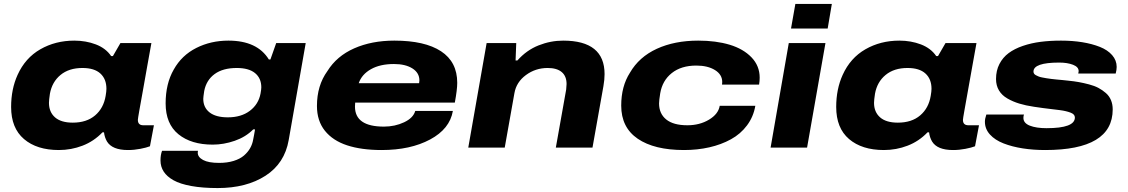

<svg xmlns="http://www.w3.org/2000/svg" viewBox="-20 -745 5691 969"><path d="M276.9 12.2Q166 12.2 101.1 -43.2Q36.1 -98.6 36.1 -205.1Q36.1 -295.4 68.8 -367.2Q107.4 -452.6 183.6 -496.3Q259.8 -540 355 -540Q413.6 -540 463.9 -520.8Q514.2 -501.5 541 -461.9H549.8L587.9 -527.8H744.1L723.1 -411.1Q715.3 -366.2 702.9 -297.4Q690.4 -228.5 683.1 -187Q675.8 -145.5 675.8 -140.1Q675.8 -112.8 703.1 -112.8H756.8L736.8 -6.8Q719.7 0 688.5 6.1Q657.2 12.2 626 12.2Q546.4 12.2 520 -30.8Q507.8 -51.8 504.9 -77.1H497.1Q453.6 -31.7 396.5 -9.8Q339.4 12.2 276.9 12.2ZM347.2 -126Q417 -126 460 -162.6Q502.9 -199.2 513.2 -261.2Q517.1 -284.2 517.1 -296.9Q517.1 -346.2 486.6 -374Q456.1 -401.9 396 -401.9Q328.1 -401.9 285.4 -366.7Q242.7 -331.5 231.9 -272Q227.1 -239.7 227.1 -226.1Q227.1 -179.7 257.6 -152.8Q288.1 -126 347.2 -126Z M1078.6 204.1Q1002 204.1 945.6 193.8Q889.2 183.6 855.7 164.8Q822.3 146 806.2 121.1Q790 96.2 790 64.9Q790 36.6 797.9 16.1H979Q978 20 978 25.9Q978 47.9 1005.1 62.5Q1032.2 77.1 1085.9 77.1Q1127 77.1 1159.2 67.1Q1191.4 57.1 1211.2 40Q1231 22.9 1242.4 2.7Q1253.9 -17.6 1257.8 -41Q1259.3 -48.3 1262.5 -65.2Q1265.6 -82 1267.1 -91.8H1257.8Q1220.2 -53.7 1164.6 -34.4Q1108.9 -15.1 1053.7 -15.1Q944.8 -15.1 880.4 -67.6Q815.9 -120.1 815.9 -223.1Q815.9 -322.8 856.9 -394Q897 -465.8 970.5 -502.9Q1043.9 -540 1132.8 -540Q1278.3 -540 1336.9 -444.8H1344.7L1374 -527.8H1522.9L1437 -38.1Q1416.5 79.6 1320.1 141.8Q1223.6 204.1 1078.6 204.1ZM1129.9 -152.8Q1197.3 -152.8 1241 -185.8Q1284.7 -218.8 1294.9 -272.9Q1298.8 -294.4 1298.8 -304.2Q1298.8 -350.1 1267.3 -376Q1235.8 -401.9 1174.8 -401.9Q1105 -401.9 1063.2 -371.3Q1021.5 -340.8 1010.7 -286.1Q1005.9 -254.9 1005.9 -246.1Q1005.9 -202.6 1037.6 -177.7Q1069.3 -152.8 1129.9 -152.8Z M1906.2 12.2Q1804.2 12.2 1731.9 -11.5Q1659.7 -35.2 1619.6 -85.2Q1579.6 -135.3 1579.6 -210Q1579.6 -313.5 1632.3 -386.2Q1679.2 -461.9 1767.6 -501Q1856 -540 1970.2 -540Q2124 -540 2205.8 -486.3Q2287.6 -432.6 2287.6 -327.1Q2287.6 -292.5 2275.4 -227.1H1772.5Q1771.5 -220.2 1771.5 -207Q1771.5 -106 1917.5 -106Q1973.1 -106 2019.5 -127.9Q2065.9 -149.9 2075.7 -185.1H2265.6Q2250 -94.2 2150.6 -41Q2051.3 12.2 1906.2 12.2ZM1790.5 -325.2H2095.2Q2096.7 -332.5 2096.7 -338.9Q2096.7 -377.4 2061.3 -399.7Q2025.9 -421.9 1968.3 -421.9Q1898.4 -421.9 1852.1 -395.8Q1805.7 -369.6 1790.5 -325.2Z M2343.3 0 2436 -527.8H2585.4L2582 -439.9H2591.3Q2637.2 -491.7 2698 -515.9Q2758.8 -540 2822.3 -540Q3031.2 -540 3031.2 -371.1Q3031.2 -342.8 3025.4 -310.1L2970.2 0H2785.2L2837.4 -293Q2839.4 -312.5 2839.4 -320.8Q2839.4 -360.8 2814.9 -381.3Q2790.5 -401.9 2744.1 -401.9Q2682.6 -401.9 2634.3 -366.2Q2585.9 -330.6 2576.2 -274.9L2527.3 0Z M3432.1 12.2Q3282.2 12.2 3198.7 -44.7Q3115.2 -101.6 3115.2 -211.9Q3115.2 -309.6 3159.2 -377.9Q3205.1 -457.5 3294.9 -498.8Q3384.8 -540 3503.9 -540Q3593.3 -540 3662.4 -519.3Q3731.4 -498.5 3772.7 -455.6Q3814 -412.6 3814 -353Q3814 -335.9 3811 -317.9H3624Q3625 -321.8 3625 -331.1Q3625 -368.7 3588.4 -391.4Q3551.8 -414.1 3494.1 -414.1Q3418 -414.1 3370.4 -376.2Q3322.8 -338.4 3312 -273.9Q3306.2 -237.8 3306.2 -223.1Q3306.2 -171.4 3342.3 -142.1Q3378.4 -112.8 3449.2 -112.8Q3511.2 -112.8 3558.3 -141.1Q3605.5 -169.4 3612.3 -210.9H3792Q3782.7 -155.8 3750.2 -112.3Q3717.8 -68.8 3668.9 -42Q3620.1 -15.1 3560.1 -1.5Q3500 12.2 3432.1 12.2Z M3972.2 -601.1 3994.1 -725.1H4178.2L4157.2 -601.1ZM3869.1 0 3960.9 -527.8H4146L4053.2 0Z M4440.9 12.2Q4330.1 12.2 4265.1 -43.2Q4200.2 -98.6 4200.2 -205.1Q4200.2 -295.4 4232.9 -367.2Q4271.5 -452.6 4347.7 -496.3Q4423.8 -540 4519 -540Q4577.6 -540 4627.9 -520.8Q4678.2 -501.5 4705.1 -461.9H4713.9L4752 -527.8H4908.2L4887.2 -411.1Q4879.4 -366.2 4866.9 -297.4Q4854.5 -228.5 4847.2 -187Q4839.8 -145.5 4839.8 -140.1Q4839.8 -112.8 4867.2 -112.8H4920.9L4900.9 -6.8Q4883.8 0 4852.5 6.1Q4821.3 12.2 4790 12.2Q4710.4 12.2 4684.1 -30.8Q4671.9 -51.8 4668.9 -77.1H4661.1Q4617.7 -31.7 4560.5 -9.8Q4503.4 12.2 4440.9 12.2ZM4511.2 -126Q4581.1 -126 4624 -162.6Q4667 -199.2 4677.2 -261.2Q4681.2 -284.2 4681.2 -296.9Q4681.2 -346.2 4650.6 -374Q4620.1 -401.9 4560.1 -401.9Q4492.2 -401.9 4449.5 -366.7Q4406.7 -331.5 4396 -272Q4391.1 -239.7 4391.1 -226.1Q4391.1 -179.7 4421.6 -152.8Q4452.1 -126 4511.2 -126Z M5254.9 12.2Q5194.8 12.2 5141.6 3.9Q5088.4 -4.4 5044.9 -21.2Q5001.5 -38.1 4976.1 -66.2Q4950.7 -94.2 4950.7 -130.9Q4950.7 -145.5 4958 -167H5147.9Q5145 -159.7 5145 -149.9Q5145 -123.5 5177.5 -110.8Q5210 -98.1 5261.7 -98.1Q5404.8 -98.1 5404.8 -151.9Q5404.8 -160.2 5399.4 -166.3Q5394 -172.4 5383.1 -176.5Q5372.1 -180.7 5359.1 -183.8Q5346.2 -187 5326.7 -189.5Q5307.1 -191.9 5288.8 -194.1Q5270.5 -196.3 5245.1 -199.5Q5219.7 -202.6 5198.7 -206.1Q5156.2 -212.4 5124.3 -222.2Q5092.3 -231.9 5064.5 -247.8Q5036.6 -263.7 5021.7 -288.6Q5006.8 -313.5 5006.8 -346.2Q5006.8 -388.7 5023.9 -421.9Q5041 -455.1 5070.6 -477.1Q5100.1 -499 5142.3 -513.4Q5184.6 -527.8 5231.9 -533.9Q5279.3 -540 5335 -540Q5392.1 -540 5441.9 -532Q5491.7 -523.9 5531 -508.3Q5570.3 -492.7 5593 -466.6Q5615.7 -440.4 5615.7 -407.2Q5615.7 -392.6 5610.8 -374H5421.9Q5422.4 -377 5422.9 -379.9Q5423.3 -382.8 5423.6 -384.3Q5423.8 -385.7 5423.8 -386.2Q5423.8 -407.2 5395.3 -418.2Q5366.7 -429.2 5325.7 -429.2Q5195.8 -429.2 5195.8 -383.8Q5195.8 -378.4 5198.5 -373.8Q5201.2 -369.1 5207.5 -365.7Q5213.9 -362.3 5220.7 -359.4Q5227.5 -356.4 5239 -354.2Q5250.5 -352.1 5260.3 -350.3Q5270 -348.6 5285.4 -346.7Q5300.8 -344.7 5312 -343.8Q5323.2 -342.8 5341.3 -341.1Q5359.4 -339.4 5371.1 -337.9Q5400.9 -335 5425 -330.6Q5449.2 -326.2 5476.3 -319.1Q5503.4 -312 5523.7 -301.3Q5543.9 -290.5 5561 -275.6Q5578.1 -260.7 5586.9 -239.7Q5595.7 -218.8 5595.7 -192.9Q5595.7 12.2 5254.9 12.2Z"/></svg>

Font: Archivo Expanded ExtraBold
Style: Italic
Weight: 800
Width: 7
Italic angle: -10°
Designer: Hector Gatti
Foundry: Omnibus-Type
Version: Version 2.001